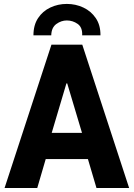

<svg xmlns="http://www.w3.org/2000/svg" viewBox="-20 -944 671 964"><path d="M2.9 0 238.3 -719.7H393.1L628.4 0H464.4L409.7 -185.1L400.9 -246.1L317.4 -525.4H313.5L230.5 -246.1L221.2 -185.1L167 0ZM149.4 -145.5V-276.9H481.4V-145.5ZM315.4 -924.3Q359.9 -924.3 398.4 -906.2Q437 -888.2 460.9 -853Q484.9 -817.9 484.4 -766.6H392.6Q394.5 -806.6 369.9 -824Q345.2 -841.3 315.4 -841.3Q287.6 -841.3 262.9 -823.5Q238.3 -805.7 237.3 -766.6H147.9Q147.9 -817.9 171.1 -853Q194.3 -888.2 232.7 -906.2Q271 -924.3 315.4 -924.3Z"/></svg>

Font: Reddit Sans Condensed ExtraBold
Style: Regular
Weight: 800
Designer: Stephen Hutchings
Foundry: Reddit
Version: Version 1.014